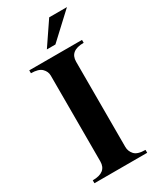

<svg xmlns="http://www.w3.org/2000/svg" viewBox="-223 -962 852 1031"><g transform="rotate(-30 202.5 -446.5)"><path d="M366 -18V0H39V-18Q125 -18 125 -86V-618Q125 -643 105.5 -662.5Q86 -682 39 -682V-700H366V-682Q280 -682 280 -614V-86Q280 -59 298.5 -38.5Q317 -18 366 -18ZM274 -893H384L230 -750H177Z"/></g></svg>

Font: Uncial Antiqua
Style: Regular
Weight: 400
Designer: Astigmatic (AOETI)
Foundry: Astigmatic (AOETI)
Version: Version 1.000